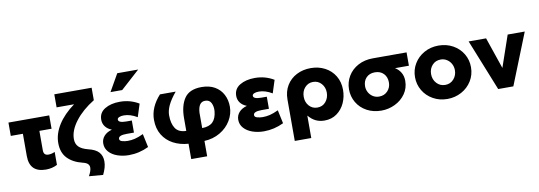

<svg xmlns="http://www.w3.org/2000/svg" viewBox="-69 -1320 5532 1971"><g transform="rotate(-10 2696.5 -334.5)"><path d="M436 -531V-392H309V-191Q309 -162 321.5 -149Q334 -136 360 -136Q392 -136 426 -152V-17Q373 11 308 11Q137 11 137 -160V-392H11V-531Z M643 -247Q643 -197 673 -166.5Q703 -136 769 -119Q846 -101 879 -63.5Q912 -26 912 31Q912 64 902.5 97Q893 130 875 167L729 155Q758 103 758 70Q758 47 743 31.5Q728 16 690 7Q591 -17 534.5 -76Q478 -135 478 -235Q478 -330 536.5 -423.5Q595 -517 707 -599H525V-735H914V-605Q789 -528 716 -432.5Q643 -337 643 -247Z M1186 -133Q1223 -133 1260.5 -142Q1298 -151 1349 -175L1379 -35Q1280 13 1172 13Q1109 13 1054 -6Q999 -25 965.5 -62Q932 -99 932 -149Q932 -194 961 -227Q990 -260 1044 -275Q1000 -292 977 -323Q954 -354 954 -394Q954 -467 1016.5 -505Q1079 -543 1174 -543Q1281 -543 1371 -489L1328 -355Q1256 -398 1190 -398Q1160 -398 1141 -389.5Q1122 -381 1122 -366Q1122 -332 1206 -332H1262V-206H1186Q1100 -206 1100 -169Q1100 -148 1128.5 -140.5Q1157 -133 1186 -133ZM1097 -657H1219L1417 -836H1199Z M2115 -279Q2119 -327 2101 -364Q2083 -401 2038 -401Q2001 -401 1982 -372.5Q1963 -344 1960 -289V-130Q2034 -131 2071 -167.5Q2108 -204 2115 -279ZM1487 -299Q1487 -429 1593 -546H1757Q1699 -476 1673.5 -421Q1648 -366 1648 -318Q1648 -232 1681.5 -181.5Q1715 -131 1794 -130V-261Q1794 -392 1846.5 -469Q1899 -546 2026 -546Q2106 -546 2162.5 -513.5Q2219 -481 2248.5 -424.5Q2278 -368 2278 -298Q2278 -222 2237.5 -154Q2197 -86 2124 -43Q2051 0 1960 4V164H1794V4Q1706 -2 1636.5 -39Q1567 -76 1527 -142Q1487 -208 1487 -299Z M2593 -133Q2630 -133 2667.5 -142Q2705 -151 2756 -175L2786 -35Q2687 13 2579 13Q2516 13 2461 -6Q2406 -25 2372.5 -62Q2339 -99 2339 -149Q2339 -194 2368 -227Q2397 -260 2451 -275Q2407 -292 2384 -323Q2361 -354 2361 -394Q2361 -467 2423.5 -505Q2486 -543 2581 -543Q2688 -543 2778 -489L2735 -355Q2663 -398 2597 -398Q2567 -398 2548 -389.5Q2529 -381 2529 -366Q2529 -332 2613 -332H2669V-206H2593Q2507 -206 2507 -169Q2507 -148 2535.5 -140.5Q2564 -133 2593 -133Z M3283 -267Q3283 -322 3249 -360.5Q3215 -399 3162 -399Q3111 -399 3076.5 -361Q3042 -323 3042 -264Q3042 -208 3076 -170Q3110 -132 3162 -132Q3217 -132 3250 -172Q3283 -212 3283 -267ZM3163 -543Q3244 -543 3310 -508.5Q3376 -474 3414 -411Q3452 -348 3452 -266Q3452 -194 3423.5 -130.5Q3395 -67 3340.5 -27.5Q3286 12 3212 12Q3161 12 3120.5 -7.5Q3080 -27 3045 -69V165H2873V-266Q2873 -350 2911 -412.5Q2949 -475 3015 -509Q3081 -543 3163 -543Z M4097 -246Q4097 -170 4055.5 -111Q4014 -52 3946.5 -19.5Q3879 13 3804 13Q3720 13 3653.5 -23Q3587 -59 3550 -121.5Q3513 -184 3513 -259Q3513 -334 3550.5 -396.5Q3588 -459 3655.5 -495Q3723 -531 3809 -531H4161V-392H4016Q4054 -369 4075.5 -332Q4097 -295 4097 -246ZM3929 -259Q3929 -316 3895 -351Q3861 -386 3804 -386Q3748 -386 3714.5 -351.5Q3681 -317 3681 -261Q3681 -228 3697 -198.5Q3713 -169 3741.5 -151Q3770 -133 3806 -133Q3860 -133 3894.5 -169.5Q3929 -206 3929 -259Z M4786 -267Q4786 -343 4748.5 -406Q4711 -469 4644.5 -506Q4578 -543 4495 -543Q4412 -543 4345 -505.5Q4278 -468 4240 -404.5Q4202 -341 4202 -265Q4202 -189 4239.5 -125.5Q4277 -62 4343.5 -24.5Q4410 13 4493 13Q4572 13 4639.5 -23.5Q4707 -60 4746.5 -124Q4786 -188 4786 -267ZM4618 -265Q4618 -211 4583.5 -172Q4549 -133 4495 -133Q4441 -133 4405.5 -172Q4370 -211 4370 -267Q4370 -322 4404 -360Q4438 -398 4493 -398Q4528 -398 4557 -379.5Q4586 -361 4602 -330.5Q4618 -300 4618 -265Z M5393 -531H5215L5102 -203L4990 -531H4808L5022 3H5180Z"/></g></svg>

Font: Geom ExtraBold
Style: Bold
Weight: 800
Version: Version 1.102